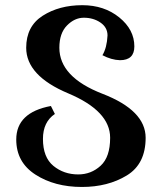

<svg xmlns="http://www.w3.org/2000/svg" viewBox="-20 -723 642 755"><path d="M302.2 12.2Q194.8 12.2 119.4 -36.4Q43.9 -85 43.9 -174.3Q43.9 -280.8 180.2 -306.2L195.8 -274.9Q148.9 -243.2 148.9 -176.8Q148.9 -104.5 189.9 -70.8Q231 -37.1 287.6 -37.1Q338.4 -37.1 375.7 -71.3Q413.1 -105.5 413.1 -181.2Q413.1 -286.6 248 -356Q83 -425.3 83 -535.2Q83 -619.6 147.9 -661.1Q212.9 -702.6 303.7 -702.6Q389.6 -702.6 449 -654.5Q508.3 -606.4 508.3 -540.5Q508.3 -486.3 451.7 -486.3Q418 -487.3 382.8 -505.9Q400.4 -535.2 402.8 -583.5Q402.8 -615.2 375 -634.3Q347.2 -653.3 309.6 -653.3Q273.4 -653.3 243.4 -622.8Q213.4 -592.3 213.4 -535.2Q213.4 -419.9 383.1 -354.2Q552.7 -288.6 552.7 -181.2Q552.7 -78.1 478.5 -33Q404.3 12.2 302.2 12.2Z"/></svg>

Font: Kelvinch
Style: Bold
Weight: 700
Designer: Paul James Miller
Foundry: High-Logic / Made with FontCreator
Version: Version 3.501;March 28, 2021;FontCreator 13.0.0.2683 64-bit